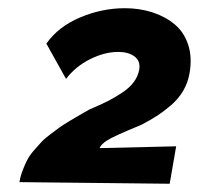

<svg xmlns="http://www.w3.org/2000/svg" viewBox="-20 -760 480 463"><path d="M91.8 -654.8Q120.6 -695.8 173.3 -718Q226.1 -740.2 280.8 -740.2Q316.9 -740.2 347.7 -730.2Q378.4 -720.2 401.1 -701.4Q423.8 -682.6 433.8 -652.1Q443.8 -621.6 437 -583Q433.1 -560.5 421.9 -541.3Q410.6 -522 393.1 -506.8Q375.5 -491.7 359.4 -481.2Q343.3 -470.7 320.8 -459Q253.9 -431.6 238.3 -421.4Q223.1 -411.6 220.2 -402.8L404.8 -407.2L389.2 -316.9L26.9 -320.8Q29.3 -335.4 34.7 -349.4Q40 -363.3 45.7 -374.3Q51.3 -385.3 62 -397.5Q72.8 -409.7 79.8 -417.5Q86.9 -425.3 101.6 -436.3Q116.2 -447.3 123.5 -452.6Q130.9 -458 147.9 -468.3Q165 -478.5 171.4 -482.2Q177.7 -485.8 195.8 -496.1Q222.2 -507.3 238.8 -515.6Q255.4 -523.9 273.9 -536.1Q292.5 -548.3 302.7 -562.3Q313 -576.2 315.9 -592.8Q318.8 -613.3 304.2 -624Q289.6 -634.8 265.1 -634.8Q232.4 -634.8 197.5 -617.4Q162.6 -600.1 139.2 -569.8Z"/></svg>

Font: Stilu SemiBold
Style: Italic
Weight: 600
Italic angle: -10°
Designer: Genilson Lima Santos
Foundry: Genilson Lima Santos
Version: Version 1.200;PS 001.200;hotconv 1.0.88;makeotf.lib2.5.64775